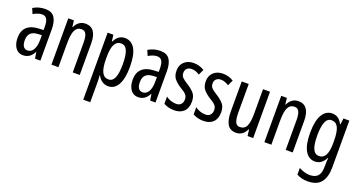

<svg xmlns="http://www.w3.org/2000/svg" viewBox="-46 -1199 3893 2091"><g transform="rotate(20 1901.0 -153.5)"><path d="M213 -547Q289 -547 321 -499Q353 -451 353 -362V0H291L279 -74H277Q235 10 154 10Q113 10 86 -12.5Q59 -35 46.5 -71.5Q34 -108 34 -150Q34 -230 80 -274Q126 -318 211 -322L272 -325V-360Q272 -422 255 -451Q238 -480 200 -480Q156 -480 99 -447L73 -508Q136 -547 213 -547ZM225 -263Q117 -257 117 -152Q117 -103 134 -79.5Q151 -56 182 -56Q224 -56 248.5 -97.5Q273 -139 273 -212V-266Z M678 -547Q809 -547 809 -364V0H728V-348Q728 -411 712 -443Q696 -475 660 -475Q608 -475 585 -429Q562 -383 562 -279V0H481V-537H546L555 -464H560Q577 -504 608.5 -525.5Q640 -547 678 -547Z M1135 -547Q1212 -547 1252.5 -477.5Q1293 -408 1293 -269Q1293 -136 1253.5 -63Q1214 10 1140 10Q1101 10 1069 -11.5Q1037 -33 1018 -72H1014Q1016 -51 1017 -33Q1018 -15 1018 0V240H937V-537H1003L1013 -464H1018Q1040 -508 1069.5 -527.5Q1099 -547 1135 -547ZM1117 -477Q1067 -477 1042.5 -430.5Q1018 -384 1018 -285V-265Q1018 -159 1042.5 -110Q1067 -61 1118 -61Q1165 -61 1187.5 -111.5Q1210 -162 1210 -268Q1210 -372 1188.5 -424.5Q1167 -477 1117 -477Z M1547 -547Q1623 -547 1655 -499Q1687 -451 1687 -362V0H1625L1613 -74H1611Q1569 10 1488 10Q1447 10 1420 -12.5Q1393 -35 1380.5 -71.5Q1368 -108 1368 -150Q1368 -230 1414 -274Q1460 -318 1545 -322L1606 -325V-360Q1606 -422 1589 -451Q1572 -480 1534 -480Q1490 -480 1433 -447L1407 -508Q1470 -547 1547 -547ZM1559 -263Q1451 -257 1451 -152Q1451 -103 1468 -79.5Q1485 -56 1516 -56Q1558 -56 1582.5 -97.5Q1607 -139 1607 -212V-266Z M2057 -144Q2057 -70 2017 -30Q1977 10 1905 10Q1868 10 1837 1.5Q1806 -7 1783 -20V-104Q1805 -86 1837 -74.5Q1869 -63 1902 -63Q1937 -63 1957 -83.5Q1977 -104 1977 -141Q1977 -173 1958.5 -195Q1940 -217 1895 -242Q1845 -273 1814 -308.5Q1783 -344 1783 -406Q1783 -470 1824.5 -508.5Q1866 -547 1933 -547Q2000 -547 2056 -512L2026 -447Q2005 -461 1982 -469.5Q1959 -478 1934 -478Q1900 -478 1880.5 -459Q1861 -440 1861 -408Q1861 -376 1880 -356Q1899 -336 1946 -307Q1996 -276 2026.5 -241Q2057 -206 2057 -144Z M2396 -144Q2396 -70 2356 -30Q2316 10 2244 10Q2207 10 2176 1.5Q2145 -7 2122 -20V-104Q2144 -86 2176 -74.5Q2208 -63 2241 -63Q2276 -63 2296 -83.5Q2316 -104 2316 -141Q2316 -173 2297.5 -195Q2279 -217 2234 -242Q2184 -273 2153 -308.5Q2122 -344 2122 -406Q2122 -470 2163.5 -508.5Q2205 -547 2272 -547Q2339 -547 2395 -512L2365 -447Q2344 -461 2321 -469.5Q2298 -478 2273 -478Q2239 -478 2219.5 -459Q2200 -440 2200 -408Q2200 -376 2219 -356Q2238 -336 2285 -307Q2335 -276 2365.5 -241Q2396 -206 2396 -144Z M2819 -537V0H2754L2745 -72H2739Q2722 -32 2691.5 -11Q2661 10 2623 10Q2550 10 2520.5 -43.5Q2491 -97 2491 -187V-537H2572V-202Q2572 -131 2588 -97Q2604 -63 2638 -63Q2694 -63 2716 -109Q2738 -155 2738 -251V-537Z M3146 -547Q3277 -547 3277 -364V0H3196V-348Q3196 -411 3180 -443Q3164 -475 3128 -475Q3076 -475 3053 -429Q3030 -383 3030 -279V0H2949V-537H3014L3023 -464H3028Q3045 -504 3076.5 -525.5Q3108 -547 3146 -547Z M3539 -547Q3577 -547 3605.5 -528Q3634 -509 3656 -466H3661L3670 -537H3738V6Q3738 118 3690 179Q3642 240 3535 240Q3498 240 3467.5 232.5Q3437 225 3408 209V132Q3476 168 3533 168Q3595 168 3626 135.5Q3657 103 3657 25V9Q3657 -8 3658 -29.5Q3659 -51 3661 -75H3657Q3614 10 3536 10Q3463 10 3422.5 -60Q3382 -130 3382 -266Q3382 -406 3424 -476.5Q3466 -547 3539 -547ZM3556 -475Q3509 -475 3487 -421.5Q3465 -368 3465 -265Q3465 -159 3488 -110Q3511 -61 3559 -61Q3657 -61 3657 -245V-270Q3657 -377 3633 -426Q3609 -475 3556 -475Z"/></g></svg>

Font: Noto Sans Khmer ExtraCondensed
Style: Regular
Weight: 400
Width: 2
Designer: Danh Hong and the Monotype Design Team
Foundry: Monotype Imaging Inc.
Version: Version 2.004; ttfautohint (v1.8.4.7-5d5b)